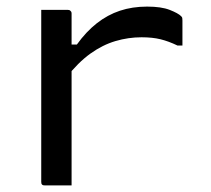

<svg xmlns="http://www.w3.org/2000/svg" viewBox="-20 -562 640 582"><path d="M180 -427H213Q241 -466 273.5 -491.5Q306 -517 343.5 -529.5Q381 -542 426 -542Q469 -542 494.5 -532Q520 -522 529 -513Q532 -510 532.5 -507.5Q533 -505 533 -500Q533 -491 533 -481.5Q533 -472 533 -462Q533 -452 533 -442.5Q533 -433 533 -424H518Q491 -437 466.5 -443Q442 -449 409 -449Q369 -449 330 -437.5Q291 -426 254 -399.5Q217 -373 180 -326ZM197 0Q183 0 170 0Q157 0 144 0Q131 0 116 0Q113 0 111 -0.5Q109 -1 107.5 -2.5Q106 -4 105.5 -6Q105 -8 105 -11Q105 -53 105 -95Q105 -137 105 -179.5Q105 -222 105 -264.5Q105 -307 105 -349Q105 -391 105 -433Q105 -465 105 -490.5Q105 -516 105 -532Q121 -532 134.5 -532Q148 -532 160.5 -532Q173 -532 186 -532Q190 -532 192 -530.5Q194 -529 195.5 -527Q197 -525 197 -521Q197 -469 197 -417Q197 -365 197 -313Q197 -261 197 -208.5Q197 -156 197 -104Q197 -52 197 0Z"/></svg>

Font: Recursive Monospace
Style: Regular
Weight: 400
Version: Version 1.047